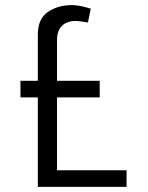

<svg xmlns="http://www.w3.org/2000/svg" viewBox="-20 -731 580 751"><path d="M203 -415H370V-350H203V-65H475V0H128V-350H60V-415H128V-596Q128 -657 167 -684Q206 -711 261 -711Q291 -711 335 -697L324 -643Q291 -649 275 -649Q242 -649 222.5 -630Q203 -611 203 -574Z"/></svg>

Font: Gudea
Style: Regular
Weight: 400
Designer: Agustina Mingote
Foundry: Agustina Mingote
Version: Version 1.002